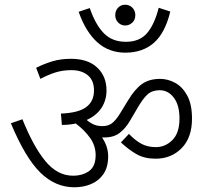

<svg xmlns="http://www.w3.org/2000/svg" viewBox="-20 -881 884 813"><path d="M468 -817Q468 -836 480 -848.5Q492 -861 510 -861Q528 -861 540.5 -848.5Q553 -836 553 -817Q553 -797 540 -785Q527 -773 510 -773Q493 -773 480.5 -785.5Q468 -798 468 -817ZM701 -832Q679 -741 631.5 -699.5Q584 -658 511 -658Q441 -658 392 -702Q343 -746 313 -831L360 -847Q384 -777 419.5 -740.5Q455 -704 513 -704Q571 -704 602.5 -740.5Q634 -777 652 -848ZM438 -219Q438 -173 418 -144Q398 -115 365.5 -101.5Q333 -88 295 -88Q214 -88 150.5 -150.5Q87 -213 26 -359L75 -376Q121 -261 172 -199Q223 -137 289 -137Q330 -137 357.5 -157Q385 -177 385 -224Q385 -264 361.5 -297Q338 -330 301 -358Q273 -352 242 -352L238 -400Q312 -403 345 -427.5Q378 -452 378 -498Q378 -541 351.5 -562.5Q325 -584 283 -584Q246 -584 215.5 -574.5Q185 -565 151 -547L133 -594Q165 -610 200.5 -621Q236 -632 281 -632Q352 -632 391.5 -595Q431 -558 431 -498Q431 -457 410 -424.5Q389 -392 347 -373Q364 -359 379 -353Q394 -347 414 -347Q438 -347 454 -359Q470 -371 488 -400L521 -454Q551 -504 581.5 -525.5Q612 -547 658 -547Q691 -547 722 -530Q753 -513 773 -476Q793 -439 793 -379Q793 -298 749 -253.5Q705 -209 639 -209Q592 -209 558.5 -228Q525 -247 492 -278L526 -314Q553 -286 579 -272Q605 -258 640 -258Q680 -258 710 -288Q740 -318 740 -379Q740 -436 716 -467.5Q692 -499 656 -499Q625 -499 605 -481.5Q585 -464 560 -420L530 -369Q512 -338 487 -318.5Q462 -299 423 -299Q417 -299 412 -299Q438 -261 438 -219Z"/></svg>

Font: Noto Sans Light
Style: Italic
Weight: 300
Italic angle: -12°
Designer: Monotype Design Team
Foundry: Monotype Imaging Inc.
Version: Version 2.013; ttfautohint (v1.8.4.7-5d5b)